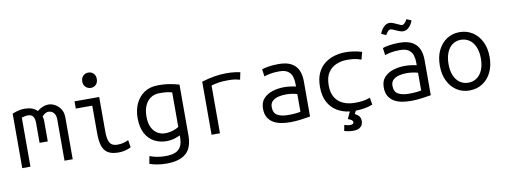

<svg xmlns="http://www.w3.org/2000/svg" viewBox="-71 -1160 4622 1754"><g transform="rotate(-10 2240.0 -283.0)"><path d="M50 0V-505Q80 -518 108.5 -524.5Q137 -531 165 -531Q200 -531 230 -521Q260 -511 281 -489Q307 -510 333 -520.5Q359 -531 385 -531Q414 -531 444.5 -515Q475 -499 496.5 -467Q518 -435 518 -387V0H442V-387Q442 -410 433.5 -428Q425 -446 409.5 -456Q394 -466 374 -466Q360 -466 344.5 -457.5Q329 -449 315 -432Q319 -422 320.5 -411Q322 -400 322 -389V-200H246V-386Q246 -421 232.5 -443.5Q219 -466 180 -466Q169 -466 155.5 -463Q142 -460 126 -455V0Z M942 12Q878 12 842.5 -11Q807 -34 793 -79.5Q779 -125 779 -195V-451H626V-518H855V-200Q855 -143 865.5 -112.5Q876 -82 896.5 -71Q917 -60 945 -60Q981 -60 1008.5 -69Q1036 -78 1047 -84L1058 -16Q1056 -14 1039.5 -7Q1023 0 997.5 6Q972 12 942 12ZM795 -613Q767 -613 747 -632.5Q727 -652 727 -684Q727 -717 747 -736Q767 -755 795 -755Q824 -755 843 -736Q862 -717 862 -684Q862 -652 843 -632.5Q824 -613 795 -613Z M1357 188Q1308 188 1267.5 180.5Q1227 173 1200 163L1213 93Q1242 105 1279.5 112Q1317 119 1359 119Q1414 119 1449.5 104.5Q1485 90 1502 57.5Q1519 25 1519 -28V-45Q1507 -38 1471.5 -26Q1436 -14 1389 -14Q1331 -14 1280 -40.5Q1229 -67 1198 -123.5Q1167 -180 1167 -268Q1167 -340 1194 -399.5Q1221 -459 1273.5 -494.5Q1326 -530 1401 -530Q1473 -530 1522 -520Q1571 -510 1597 -502V-33Q1597 85 1536.5 136.5Q1476 188 1357 188ZM1391 -87Q1429 -87 1464 -98Q1499 -109 1519 -124V-443Q1506 -448 1478.5 -452.5Q1451 -457 1404 -457Q1355 -457 1320 -433Q1285 -409 1267 -366Q1249 -323 1249 -267Q1249 -203 1270 -163Q1291 -123 1323.5 -105Q1356 -87 1391 -87Z M1806 0V-492Q1863 -510 1920.5 -520Q1978 -530 2032 -530Q2058 -530 2078 -529Q2098 -528 2118 -525Q2138 -522 2164 -517L2150 -450Q2125 -457 2106.5 -460Q2088 -463 2070.5 -463.5Q2053 -464 2030 -464Q1993 -464 1956.5 -459Q1920 -454 1884 -443V0Z M2534 12Q2494 12 2454.5 5.5Q2415 -1 2382.5 -19Q2350 -37 2330 -69.5Q2310 -102 2310 -153Q2310 -212 2343 -247Q2376 -282 2427 -297.5Q2478 -313 2532 -313Q2561 -313 2588.5 -309.5Q2616 -306 2642 -300V-328Q2642 -361 2632.5 -392Q2623 -423 2595.5 -443Q2568 -463 2514 -463Q2464 -463 2427.5 -455.5Q2391 -448 2374 -441L2365 -508Q2382 -516 2425 -523Q2468 -530 2519 -530Q2595 -530 2639 -505Q2683 -480 2702 -436.5Q2721 -393 2721 -336V-8Q2687 -2 2636 5Q2585 12 2534 12ZM2528 -56Q2566 -56 2595.5 -59Q2625 -62 2642 -66V-230Q2624 -236 2596.5 -240.5Q2569 -245 2538 -245Q2503 -245 2469 -237Q2435 -229 2413 -209Q2391 -189 2391 -153Q2391 -98 2427.5 -77Q2464 -56 2528 -56Z M3086 189Q3061 189 3038.5 184.5Q3016 180 3005 175L3016 122Q3029 126 3041.5 129Q3054 132 3071 132Q3102 132 3102 111Q3102 100 3091 91.5Q3080 83 3057 75Q3062 63 3070.5 44.5Q3079 26 3087 10Q3021 2 2969 -29.5Q2917 -61 2887 -118Q2857 -175 2857 -258Q2857 -332 2880.5 -384Q2904 -436 2944.5 -468Q2985 -500 3035.5 -515Q3086 -530 3139 -530Q3174 -530 3211.5 -525Q3249 -520 3292 -507L3274 -438Q3233 -453 3201 -456Q3169 -459 3141 -459Q3091 -459 3044.5 -440Q2998 -421 2968 -377.5Q2938 -334 2938 -258Q2938 -187 2966 -143.5Q2994 -100 3041 -80Q3088 -60 3145 -60Q3182 -60 3214.5 -63.5Q3247 -67 3289 -82L3300 -16Q3260 -1 3221.5 5Q3183 11 3142 12Q3138 19 3135 26Q3132 33 3127 40Q3153 54 3166 69.5Q3179 85 3179 120Q3179 129 3173 145.5Q3167 162 3147 175.5Q3127 189 3086 189Z M3654 12Q3614 12 3574.5 5.5Q3535 -1 3502.5 -19Q3470 -37 3450 -69.5Q3430 -102 3430 -153Q3430 -212 3463 -247Q3496 -282 3547 -297.5Q3598 -313 3652 -313Q3681 -313 3708.5 -309.5Q3736 -306 3762 -300V-328Q3762 -361 3752.5 -392Q3743 -423 3715.5 -443Q3688 -463 3634 -463Q3584 -463 3547.5 -455.5Q3511 -448 3494 -441L3485 -508Q3502 -516 3545 -523Q3588 -530 3639 -530Q3715 -530 3759 -505Q3803 -480 3822 -436.5Q3841 -393 3841 -336V-8Q3807 -2 3756 5Q3705 12 3654 12ZM3648 -56Q3686 -56 3715.5 -59Q3745 -62 3762 -66V-230Q3744 -236 3716.5 -240.5Q3689 -245 3658 -245Q3623 -245 3589 -237Q3555 -229 3533 -209Q3511 -189 3511 -153Q3511 -98 3547.5 -77Q3584 -56 3648 -56ZM3536 -619 3492 -639Q3497 -654 3509 -674Q3521 -694 3540 -709Q3559 -724 3585 -724Q3599 -724 3621 -715Q3643 -706 3655 -700Q3669 -693 3679 -689Q3689 -685 3695 -685Q3708 -685 3722 -700.5Q3736 -716 3742 -731L3786 -712Q3782 -697 3770 -677Q3758 -657 3738.5 -642Q3719 -627 3692 -627Q3680 -627 3660.5 -634.5Q3641 -642 3630 -647Q3616 -654 3603 -659Q3590 -664 3582 -664Q3569 -664 3556 -649Q3543 -634 3536 -619Z M4198 11Q4132 11 4080.5 -22.5Q4029 -56 3999 -116.5Q3969 -177 3969 -259Q3969 -341 3998.5 -401.5Q4028 -462 4080 -496Q4132 -530 4198 -530Q4266 -530 4318.5 -496Q4371 -462 4401 -401.5Q4431 -341 4431 -259Q4431 -177 4401 -116.5Q4371 -56 4318.5 -22.5Q4266 11 4198 11ZM4199 -61Q4244 -61 4278 -84.5Q4312 -108 4331 -152.5Q4350 -197 4350 -259Q4350 -321 4331 -366Q4312 -411 4277.5 -435Q4243 -459 4198 -459Q4154 -459 4120.5 -435Q4087 -411 4068.5 -366Q4050 -321 4050 -259Q4050 -197 4069 -152.5Q4088 -108 4122 -84.5Q4156 -61 4199 -61Z"/></g></svg>

Font: Ubuntu Sans Mono
Style: Regular
Weight: 400
Monospace: yes
Designer: Dalton Maag Ltd
Foundry: Dalton Maag Ltd
Version: Version 1.006